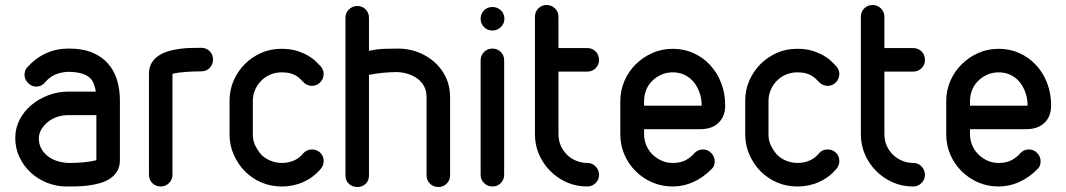

<svg xmlns="http://www.w3.org/2000/svg" viewBox="-20 -745 4259 767"><path d="M363 -379Q360 -397 354 -412Q348 -427 335.5 -437Q323 -447 302 -452.5Q281 -458 249 -458Q221 -456 199.5 -446.5Q178 -437 161 -417Q146 -399 125 -399Q106 -399 92 -413.5Q78 -428 78 -446Q78 -454 80.5 -462Q83 -470 89 -476Q122 -513 163.5 -532Q205 -551 255 -551Q310 -551 348.5 -535Q387 -519 411.5 -491Q436 -463 447.5 -425.5Q459 -388 459 -344V-105Q459 -79 448 -61Q437 -43 419.5 -31.5Q402 -20 379.5 -13.5Q357 -7 333 -4Q309 -1 287 -0.5Q265 0 246 0Q206 0 169 -14.5Q132 -29 103.5 -55Q75 -81 58 -116.5Q41 -152 41 -194Q41 -233 58.5 -267Q76 -301 105.5 -325.5Q135 -350 173 -364.5Q211 -379 251 -379ZM365 -285H251Q230 -285 210 -278.5Q190 -272 174 -260Q158 -248 147 -231Q136 -214 135 -194Q135 -168 146 -149.5Q157 -131 174.5 -118.5Q192 -106 214.5 -100Q237 -94 259 -94Q283 -94 312.5 -96.5Q342 -99 365 -105Z M669 -47Q669 -27 655 -13.5Q641 0 622 0Q602 0 588.5 -13.5Q575 -27 575 -47V-450Q575 -475 585.5 -493Q596 -511 613.5 -522.5Q631 -534 653 -540.5Q675 -547 698 -550Q721 -553 744 -553.5Q767 -554 784 -554Q804 -554 817.5 -540.5Q831 -527 831 -507Q831 -487 817.5 -473.5Q804 -460 784 -460Q759 -460 726.5 -458Q694 -456 669 -450Z M1191 -132Q1205 -148 1226 -148Q1243 -148 1256 -138Q1273 -124 1273 -102Q1273 -84 1261 -70Q1232 -36 1192 -18Q1152 0 1105 0Q1062 0 1024.5 -16Q987 -32 958 -61Q930 -90 913.5 -127.5Q897 -165 897 -208V-342Q897 -386 913.5 -423.5Q930 -461 958 -489Q986 -517 1023 -533.5Q1060 -550 1103 -550H1105Q1140 -550 1165.5 -542Q1191 -534 1210 -523Q1229 -512 1241.5 -500Q1254 -488 1261 -480Q1273 -466 1273 -449Q1273 -440 1269 -430.5Q1265 -421 1257 -414Q1244 -402 1226 -402Q1217 -402 1207.5 -406Q1198 -410 1191 -418L1179 -430Q1173 -436 1163.5 -442Q1154 -448 1140 -452Q1126 -456 1105 -456Q1082 -456 1061 -447.5Q1040 -439 1024 -423Q1008 -407 999 -386Q990 -365 990 -342V-208Q990 -184 999.5 -164Q1009 -144 1024 -127Q1040 -111 1062 -102.5Q1084 -94 1107 -94Q1130 -94 1152.5 -103Q1175 -112 1191 -132Z M1360 -674Q1360 -694 1374 -707.5Q1388 -721 1408 -721Q1427 -721 1440.5 -707.5Q1454 -694 1454 -674V-542Q1486 -549 1516.5 -550Q1547 -551 1570 -551Q1611 -551 1648.5 -537Q1686 -523 1715 -497.5Q1744 -472 1761 -436.5Q1778 -401 1778 -357V-44Q1778 -25 1764.5 -11.5Q1751 2 1731 2Q1711 2 1697.5 -11.5Q1684 -25 1684 -44V-357Q1684 -383 1673.5 -401.5Q1663 -420 1646 -432Q1629 -444 1607 -450.5Q1585 -457 1562 -457Q1538 -457 1508 -454Q1478 -451 1454 -446V-44Q1454 -23 1440.5 -10.5Q1427 2 1408 2Q1388 2 1374 -10.5Q1360 -23 1360 -44Z M1900 -670Q1900 -690 1913.5 -703.5Q1927 -717 1947 -717Q1967 -717 1981 -703.5Q1995 -690 1995 -670Q1995 -651 1981 -637Q1967 -623 1947 -623Q1927 -623 1913.5 -637Q1900 -651 1900 -670ZM1900 -504Q1900 -524 1914 -537.5Q1928 -551 1947 -551Q1967 -551 1980.5 -537.5Q1994 -524 1994 -504V-47Q1994 -27 1980.5 -13.5Q1967 0 1947 0Q1928 0 1914 -13.5Q1900 -27 1900 -47Z M2117 -678Q2117 -698 2130.5 -711.5Q2144 -725 2164 -725Q2183 -725 2197 -711.5Q2211 -698 2211 -678V-553H2326Q2346 -553 2359.5 -539.5Q2373 -526 2373 -505Q2373 -486 2359.5 -472.5Q2346 -459 2326 -459H2211V-208Q2211 -184 2220 -163.5Q2229 -143 2244.5 -127.5Q2260 -112 2281.5 -103Q2303 -94 2327 -94Q2346 -94 2359.5 -80Q2373 -66 2373 -46Q2373 -27 2359 -13.5Q2345 0 2326 0Q2282 0 2244.5 -16.5Q2207 -33 2178.5 -61.5Q2150 -90 2133.5 -127.5Q2117 -165 2117 -208Z M2553 -323H2649H2713H2750H2770H2778H2783Q2783 -351 2774.5 -375Q2766 -399 2751.5 -417Q2737 -435 2715.5 -445.5Q2694 -456 2668 -456Q2643 -456 2622.5 -447Q2602 -438 2586 -422.5Q2570 -407 2561.5 -386Q2553 -365 2553 -341ZM2753 -132Q2760 -140 2769 -144Q2778 -148 2788 -148Q2808 -148 2821.5 -133.5Q2835 -119 2835 -101Q2835 -94 2833 -86Q2831 -78 2825 -72Q2790 -36 2750 -18Q2710 0 2668 0Q2624 0 2586.5 -16Q2549 -32 2520 -60.5Q2491 -89 2474.5 -127Q2458 -165 2458 -208V-341Q2458 -384 2474.5 -422Q2491 -460 2520 -488.5Q2549 -517 2586.5 -533.5Q2624 -550 2668 -550Q2712 -550 2750 -533Q2788 -516 2816.5 -485.5Q2845 -455 2861 -413.5Q2877 -372 2877 -324Q2877 -280 2850.5 -254.5Q2824 -229 2778 -229H2553V-208Q2553 -185 2562 -164Q2571 -143 2587 -127.5Q2603 -112 2623.5 -103Q2644 -94 2668 -94Q2701 -94 2722.5 -107Q2744 -120 2753 -132Z M3251 -132Q3265 -148 3286 -148Q3303 -148 3316 -138Q3333 -124 3333 -102Q3333 -84 3321 -70Q3292 -36 3252 -18Q3212 0 3165 0Q3122 0 3084.5 -16Q3047 -32 3018 -61Q2990 -90 2973.5 -127.5Q2957 -165 2957 -208V-342Q2957 -386 2973.5 -423.5Q2990 -461 3018 -489Q3046 -517 3083 -533.5Q3120 -550 3163 -550H3165Q3200 -550 3225.5 -542Q3251 -534 3270 -523Q3289 -512 3301.5 -500Q3314 -488 3321 -480Q3333 -466 3333 -449Q3333 -440 3329 -430.5Q3325 -421 3317 -414Q3304 -402 3286 -402Q3277 -402 3267.5 -406Q3258 -410 3251 -418L3239 -430Q3233 -436 3223.5 -442Q3214 -448 3200 -452Q3186 -456 3165 -456Q3142 -456 3121 -447.5Q3100 -439 3084 -423Q3068 -407 3059 -386Q3050 -365 3050 -342V-208Q3050 -184 3059.5 -164Q3069 -144 3084 -127Q3100 -111 3122 -102.5Q3144 -94 3167 -94Q3190 -94 3212.5 -103Q3235 -112 3251 -132Z M3419 -678Q3419 -698 3432.5 -711.5Q3446 -725 3466 -725Q3485 -725 3499 -711.5Q3513 -698 3513 -678V-553H3628Q3648 -553 3661.5 -539.5Q3675 -526 3675 -505Q3675 -486 3661.5 -472.5Q3648 -459 3628 -459H3513V-208Q3513 -184 3522 -163.5Q3531 -143 3546.5 -127.5Q3562 -112 3583.5 -103Q3605 -94 3629 -94Q3648 -94 3661.5 -80Q3675 -66 3675 -46Q3675 -27 3661 -13.5Q3647 0 3628 0Q3584 0 3546.5 -16.5Q3509 -33 3480.5 -61.5Q3452 -90 3435.5 -127.5Q3419 -165 3419 -208Z M3855 -323H3951H4015H4052H4072H4080H4085Q4085 -351 4076.5 -375Q4068 -399 4053.5 -417Q4039 -435 4017.5 -445.5Q3996 -456 3970 -456Q3945 -456 3924.5 -447Q3904 -438 3888 -422.5Q3872 -407 3863.5 -386Q3855 -365 3855 -341ZM4055 -132Q4062 -140 4071 -144Q4080 -148 4090 -148Q4110 -148 4123.5 -133.5Q4137 -119 4137 -101Q4137 -94 4135 -86Q4133 -78 4127 -72Q4092 -36 4052 -18Q4012 0 3970 0Q3926 0 3888.5 -16Q3851 -32 3822 -60.5Q3793 -89 3776.5 -127Q3760 -165 3760 -208V-341Q3760 -384 3776.5 -422Q3793 -460 3822 -488.5Q3851 -517 3888.5 -533.5Q3926 -550 3970 -550Q4014 -550 4052 -533Q4090 -516 4118.5 -485.5Q4147 -455 4163 -413.5Q4179 -372 4179 -324Q4179 -280 4152.5 -254.5Q4126 -229 4080 -229H3855V-208Q3855 -185 3864 -164Q3873 -143 3889 -127.5Q3905 -112 3925.5 -103Q3946 -94 3970 -94Q4003 -94 4024.5 -107Q4046 -120 4055 -132Z"/></svg>

Font: VDS
Style: Regular
Weight: 400
Designer: artmaker
Foundry: artmaker
Version: Version 1.000 2009 initial release